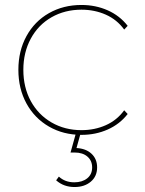

<svg xmlns="http://www.w3.org/2000/svg" viewBox="-20 -540 585 773"><path d="M54 -259Q54 -335 86.5 -394.5Q119 -454 177 -487Q235 -520 308 -520Q365 -520 413.5 -498.5Q462 -477 494 -436L480 -421Q451 -461 406 -481Q361 -501 308 -501Q241 -501 187.5 -470.5Q134 -440 104 -384.5Q74 -329 74 -259Q74 -188 104 -133Q134 -78 187.5 -47Q241 -16 308 -16Q361 -16 406 -36Q451 -56 480 -96L494 -81Q462 -40 413.5 -18.5Q365 3 308 3Q235 3 177 -30.5Q119 -64 86.5 -123.5Q54 -183 54 -259ZM206 186 217 171Q242 194 279 194Q311 194 331 178Q351 162 351 134Q351 107 332 90.5Q313 74 280 74H264L286 -5H305L288 56Q326 58 348.5 79Q371 100 371 134Q371 170 345.5 191.5Q320 213 280 213Q259 213 240.5 206.5Q222 200 206 186Z"/></svg>

Font: iiserrat Thin
Style: Regular
Weight: 100
Designer: Akira Ohta
Foundry: Akira Ohta
Version: Version 1.200;Glyphs 3.3.1 (3343)